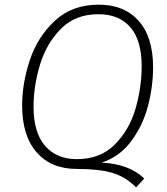

<svg xmlns="http://www.w3.org/2000/svg" viewBox="-20 -714 716 824"><path d="M416 -16Q533 -11 599 52L564 90Q518 44 461 27.5Q404 11 309 11Q200 11 137.5 -60Q75 -131 75 -261Q75 -358 108.5 -457.5Q142 -557 216 -625.5Q290 -694 404 -694Q513 -694 575 -624.5Q637 -555 637 -425Q637 -343 615 -259Q593 -175 543 -108Q493 -41 416 -16ZM310 -31Q411 -31 473.5 -94.5Q536 -158 562 -249Q588 -340 588 -430Q588 -541 539.5 -597Q491 -653 402 -653Q303 -653 241 -590Q179 -527 151.5 -436Q124 -345 124 -256Q124 -145 173.5 -88Q223 -31 310 -31Z"/></svg>

Font: Fira Sans ExtraLight
Style: Italic
Weight: 275
Italic angle: -8°
Designer: Carrois Corporate & Edenspiekermann AG
Foundry: Carrois Corporate GbR & Edenspiekermann AG
Version: Version 4.203